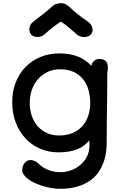

<svg xmlns="http://www.w3.org/2000/svg" viewBox="-20 -934 776 1195"><path d="M55.2 0ZM118.2 124.5Q118.2 113.3 121.8 102.1Q125.5 90.8 132.1 82Q138.7 73.2 148.2 67.6Q157.7 62 168.9 62Q177.2 62 189.2 65.4Q201.2 68.8 209 75.2Q221.2 86.4 235.1 97.7Q249 108.9 266.6 117.7Q284.2 126.5 306.4 132.1Q328.6 137.7 358.4 137.7Q387.7 137.7 419.2 127Q450.7 116.2 476.8 95.2Q502.9 74.2 519.8 43Q536.6 11.7 536.6 -29.3Q536.6 -36.1 536.1 -44.2Q535.6 -52.2 535.6 -60.1Q522.9 -44.4 505.9 -30.8Q488.8 -17.1 465.8 -7.1Q442.9 2.9 412.8 8.5Q382.8 14.2 344.2 14.2Q281.2 14.2 228.5 -9Q175.8 -32.2 137.7 -73.5Q99.6 -114.7 78.1 -170.9Q56.6 -227.1 56.2 -293Q55.2 -363.3 77.4 -420.2Q99.6 -477.1 139.2 -517.3Q178.7 -557.6 232.4 -579.6Q286.1 -601.6 349.1 -601.6Q416 -601.6 464.8 -582Q513.7 -562.5 547.9 -524.9Q550.3 -532.7 554.2 -540.3Q558.1 -547.9 564.2 -553.7Q570.3 -559.6 578.4 -563.2Q586.4 -566.9 597.7 -566.9Q614.3 -566.9 624.8 -562.7Q635.3 -558.6 641.1 -551.3Q647 -543.9 649.2 -533.9Q651.4 -523.9 651.4 -512.2Q651.4 -501.5 649.4 -491Q647.5 -480.5 647.5 -468.3Q647.5 -413.1 647.2 -363Q647 -313 646 -263.7Q645 -214.8 644.5 -160.2Q644 -105.5 644 -50.3Q644 13.7 629.9 59.8Q615.7 106 592.5 138.4Q569.3 170.9 539.3 190.9Q509.3 210.9 477.3 222.2Q445.3 233.4 413.6 237.3Q381.8 241.2 355.5 241.2Q331.1 241.2 304.2 237.1Q277.3 232.9 251 225.1Q224.6 217.3 200.4 206.5Q176.3 195.8 158 182.9Q139.6 169.9 128.9 155Q118.2 140.1 118.2 124.5ZM165 -293Q165 -249.5 178 -212.4Q190.9 -175.3 214.6 -148.2Q238.3 -121.1 272 -106Q305.7 -90.8 347.7 -90.8Q395 -90.8 431.2 -106Q467.3 -121.1 491.7 -148.2Q516.1 -175.3 528.8 -212.4Q541.5 -249.5 541.5 -293Q541.5 -335.4 530.8 -373.8Q520 -412.1 497.3 -440.7Q474.6 -469.2 439.2 -486.1Q403.8 -502.9 355 -502.9Q311.5 -502.9 276.6 -486.6Q241.7 -470.2 216.8 -441.9Q191.9 -413.6 178.5 -375.2Q165 -336.9 165 -293ZM211.4 -704.1Q188.5 -704.1 175.8 -716.8Q163.1 -729.5 163.1 -750Q163.1 -760.3 165 -767.8Q167 -775.4 171.4 -782Q175.8 -788.6 182.6 -794.9Q189.5 -801.3 199.7 -809.1Q217.3 -822.8 231 -833Q244.6 -843.3 256.1 -852.3Q267.6 -861.3 277.6 -869.6Q287.6 -877.9 297.9 -888.2Q314 -903.8 328.9 -908.9Q343.8 -914.1 360.8 -914.1Q377.9 -914.1 391.6 -905.8Q405.3 -897.5 419.4 -884.3Q426.8 -877 439.5 -866Q452.1 -855 465.8 -844Q479.5 -833 491.7 -824Q503.9 -814.9 510.3 -811Q532.2 -797.9 544.2 -782.5Q556.2 -767.1 556.2 -747.6Q556.2 -727.1 540.5 -715.1Q524.9 -703.1 502.4 -703.1Q497.6 -703.1 491.2 -704.6Q484.9 -706.1 478.5 -708.3Q472.2 -710.4 466.3 -713.6Q460.4 -716.8 456.5 -720.7Q446.8 -730 434.3 -740.7Q421.9 -751.5 408.9 -762.2Q396 -772.9 383.1 -782.7Q370.1 -792.5 358.9 -799.8Q349.6 -793.9 337.2 -784.9Q324.7 -775.9 311.5 -765.9Q298.3 -755.9 285.4 -745.1Q272.5 -734.4 262.2 -724.6Q254.4 -716.8 242.7 -710.4Q231 -704.1 211.4 -704.1Z"/></svg>

Font: Autour One
Style: Regular
Weight: 400
Version: Version 1.007; ttfautohint (v0.92) -l 24 -r 24 -G 200 -x 7 -